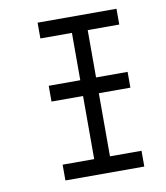

<svg xmlns="http://www.w3.org/2000/svg" viewBox="-74 -687 647 749"><g transform="rotate(-10 250.0 -312.5)"><path d="M437.5 0V-62.5H312.5Q312.5 -62.5 312.5 -312.5H437.5V-375H312.5V-562.5H437.5V-625H125V-562.5H250V-375H125V-312.5H250Q250 -312.5 250 -62.5H125V0Z"/></g></svg>

Font: CalcUnifontExMono
Style: Regular
Weight: 500
Version: Version 15.0.06